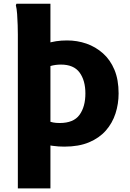

<svg xmlns="http://www.w3.org/2000/svg" viewBox="-20 -780 704 1037"><path d="M327.6 12Q295.5 12 265.5 7.8Q235.5 3.5 228 1H170.4V-123.8H246Q253.1 -121.3 267.3 -118.5Q281.4 -115.6 302.4 -115.6Q377.4 -115.6 409.3 -159.5Q441.2 -203.4 441.2 -275.4Q441.2 -345.6 409.7 -388.4Q378.2 -431.2 309.2 -431.2Q278.9 -431.2 252 -423.3Q225.1 -415.4 211.6 -407.6H172.8L155.5 -510.2Q183.4 -527.9 231.3 -544.7Q279.1 -561.6 342.4 -561.6Q397 -561.6 446.8 -544.4Q496.6 -527.1 536.1 -492Q575.6 -456.9 598.1 -403.2Q620.6 -349.4 620.6 -275.4Q620.6 -218.9 603.8 -167Q586.9 -115 551.7 -74.9Q516.4 -34.7 461 -11.4Q405.5 12 327.6 12ZM76.4 237.4V-593.6Q76.4 -613.6 75.5 -644.2Q74.7 -674.8 72.5 -704.4Q70.3 -734 65.6 -752L69 -760H252.4V237.4Z"/></svg>

Font: Kufam
Style: Regular
Weight: 400
Designer: Wael Morcos, Artur Schmal
Foundry: Original Type
Version: Version 1.301; ttfautohint (v1.8.3)